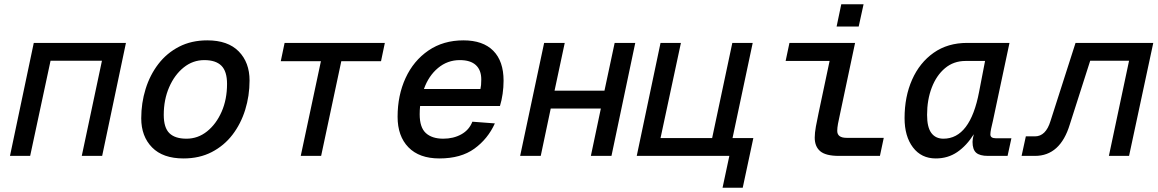

<svg xmlns="http://www.w3.org/2000/svg" viewBox="-20 -734 5450 904"><path d="M27 0 139 -532H573L461 0H365L460 -448H218L122 0Z M844 12Q747 12 696 -40Q645 -92 645 -177Q645 -249 665.5 -315Q686 -381 725.5 -432.5Q765 -484 823 -514Q881 -544 956 -544Q1053 -544 1104 -492Q1155 -440 1155 -355Q1155 -283 1134.5 -217Q1114 -151 1074.5 -99.5Q1035 -48 977 -18Q919 12 844 12ZM858 -81Q912 -81 955 -115.5Q998 -150 1023.5 -208Q1049 -266 1049 -339Q1049 -398 1022.5 -424.5Q996 -451 942 -451Q888 -451 845 -416.5Q802 -382 776.5 -323.5Q751 -265 751 -193Q751 -133 777.5 -107Q804 -81 858 -81Z M1396 0 1491 -446H1302L1320 -532H1792L1774 -446H1587L1492 0Z M2049 12Q1954 12 1903 -40.5Q1852 -93 1852 -184Q1852 -285 1889.5 -366.5Q1927 -448 1997 -496Q2067 -544 2162 -544Q2254 -544 2302.5 -495Q2351 -446 2351 -354Q2351 -323 2346.5 -292Q2342 -261 2334 -235H1958Q1956 -216 1956 -196Q1956 -134 1985 -107.5Q2014 -81 2067 -81Q2115 -81 2152 -101.5Q2189 -122 2204 -161L2310 -153Q2277 -80 2213.5 -34Q2150 12 2049 12ZM2145 -451Q2087 -451 2042.5 -414Q1998 -377 1976 -315H2242Q2244 -324 2245 -334Q2246 -344 2246 -360Q2246 -404 2220.5 -427.5Q2195 -451 2145 -451Z M2429 0 2542 -532H2639L2591 -307H2826L2874 -532H2971L2859 0H2762L2809 -223H2573L2526 0Z M3382 150 3414 0H2978L3090 -532H3186L3090 -84H3333L3428 -532H3524L3429 -84H3432H3527L3477 150Z M3930 0Q3868 0 3842 -22Q3816 -44 3816 -86Q3816 -108 3821.5 -138.5Q3827 -169 3834 -201L3886 -447H3679L3697 -532H4006L3934 -192Q3929 -170 3925.5 -151Q3922 -132 3922 -118Q3922 -85 3966 -85H4141L4123 0ZM3919 -609 3941 -714H4046L4023 -609Z M4386 12Q4318 12 4278.5 -40Q4239 -92 4239 -178Q4239 -279 4274.5 -359Q4310 -439 4376 -485.5Q4442 -532 4534 -532H4733L4655 -165Q4650 -145 4646.5 -128Q4643 -111 4643 -101Q4643 -83 4669 -83H4742L4724 0H4632Q4593 0 4576 -15Q4559 -30 4559 -66Q4559 -80 4565 -102Q4531 -48 4487 -18Q4443 12 4386 12ZM4422 -81Q4548 -81 4590 -302L4618 -447H4526Q4470 -447 4429.5 -413Q4389 -379 4367 -321.5Q4345 -264 4345 -193Q4345 -135 4365 -108Q4385 -81 4422 -81Z M4790 0 4810 -92H4853Q4904 -92 4926 -164L5044 -532H5410L5296 0H5201L5296 -448H5113L5017 -148Q4972 0 4853 0Z"/></svg>

Font: Geist Mono Medium
Style: Italic
Weight: 500
Italic angle: -12°
Monospace: yes
Designer: Basement.studio, Andrés Briganti, Mateo Zaragoza
Foundry: Basement.studio, Vercel, Andrés Briganti, Guido Ferreyra, Mateo Zaragoza
Version: Version 1.500; ttfautohint (v1.8.4.7-5d5b)